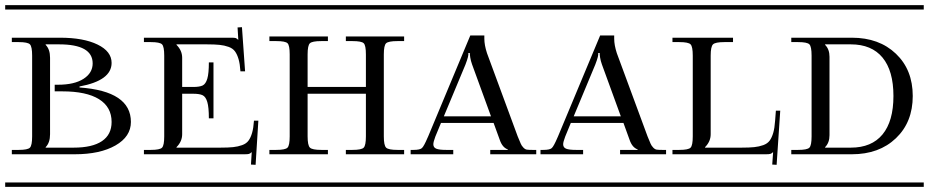

<svg xmlns="http://www.w3.org/2000/svg" viewBox="-29 -728 3619 748"><path d="M-8.8 -708H523.9V-690.9H-8.8ZM-8.8 -17.1H523.9V0H-8.8ZM166 -205.1Q166 -171.9 148.9 -154.8V-152.8H257.8Q330.6 -152.8 368.2 -178.2Q405.8 -203.6 405.8 -252.9Q405.8 -311 356.7 -341.6Q307.6 -372.1 213.9 -372.1H184.1V-397.9H196.8Q260.7 -397.9 296.4 -420.9Q332 -443.8 332 -481Q332 -555.2 201.2 -555.2H148.9V-553.2Q166 -536.1 166 -502.9ZM280.8 -387.2Q481 -373 481 -252.9Q481 -195.8 420.9 -161.4Q360.8 -127 262.2 -127H17.1V-144H43.9Q79.1 -144 87.6 -152.8Q96.2 -161.6 96.2 -196.8V-511.2Q96.2 -546.4 87.6 -555.2Q79.1 -564 43.9 -564H17.1V-581.1H205.1Q296.4 -581.1 351.1 -554.4Q405.8 -527.8 405.8 -482.9Q405.8 -414.1 280.8 -391.1Z M531.7 -581.1H872.6Q884.8 -581.1 888.9 -579.8Q893.1 -578.6 898.4 -573.2H899.4L896.5 -621.1L913.6 -622.1L925.8 -450.2H907.7Q905.8 -479 900.4 -497.6Q895 -516.1 886.5 -527.8Q877.9 -539.6 861.6 -545.4Q845.2 -551.3 826.4 -553.2Q807.6 -555.2 776.9 -555.2H658.7V-553.2Q680.7 -531.2 680.7 -502.9V-389.2H723.6Q748.5 -389.2 760.5 -395Q772.5 -400.9 778.6 -421.4Q784.7 -441.9 784.7 -484.9H802.7V-267.1H784.7Q784.7 -310.1 778.6 -330.6Q772.5 -351.1 760.5 -356.9Q748.5 -362.8 723.6 -362.8H680.7V-205.1Q680.7 -176.8 658.7 -154.8V-152.8H829.6Q860.4 -152.8 879.2 -154.8Q897.9 -156.7 914.3 -162.6Q930.7 -168.5 939.2 -180.2Q947.8 -191.9 953.1 -210.4Q958.5 -229 960.4 -257.8H977.5L966.8 -85.9L948.7 -86.9L951.7 -134.8H950.7Q945.8 -129.9 940.9 -128.4Q936 -127 923.8 -127H531.7V-144H558.6Q593.8 -144 602.3 -152.8Q610.8 -161.6 610.8 -196.8V-511.2Q610.8 -546.4 602.3 -555.2Q593.8 -564 558.6 -564H531.7ZM505.9 -708H1012.7V-690.9H505.9ZM505.9 -17.1H1012.7V0H505.9Z M994.6 -708H1571.3V-690.9H994.6ZM994.6 -17.1H1571.3V0H994.6ZM1169.4 -516.1V-389.2H1396.5V-516.1Q1396.5 -551.3 1387.9 -559.6Q1379.4 -567.9 1344.2 -567.9H1318.4V-585.9H1545.4V-567.9H1519.5Q1483.9 -567.9 1475.1 -559.3Q1466.3 -550.8 1466.3 -516.1V-196.8Q1466.3 -161.6 1475.3 -152.8Q1484.4 -144 1519.5 -144H1545.4V-127H1318.4V-144H1344.2Q1379.4 -144 1387.9 -152.8Q1396.5 -161.6 1396.5 -196.8V-362.8H1169.4V-196.8Q1169.4 -161.6 1178.5 -152.8Q1187.5 -144 1222.7 -144H1248.5V-127H1020.5V-144H1047.4Q1082.5 -144 1091.1 -152.8Q1099.6 -161.6 1099.6 -196.8V-516.1Q1099.6 -551.3 1091.1 -559.6Q1082.5 -567.9 1047.4 -567.9H1020.5V-585.9H1248.5V-567.9H1222.7Q1187 -567.9 1178.2 -559.3Q1169.4 -550.8 1169.4 -516.1Z M1553.2 -708H2078.1V-690.9H1553.2ZM1553.2 -17.1H2078.1V0H1553.2ZM1570.8 -127V-144H1582Q1606.9 -144 1614.7 -151.1Q1622.6 -158.2 1636.7 -191.4Q1638.2 -194.8 1639.2 -196.8L1803.2 -589.8H1857.9V-577.1Q1857.9 -552.7 1868.2 -521L1987.8 -196.8Q1996.6 -175.8 1999.8 -168.2Q2002.9 -160.6 2009.8 -153.3Q2016.6 -146 2023.7 -145Q2030.8 -144 2044.9 -144H2060.1V-127H1880.9V-144H1949.2V-146Q1928.2 -153.3 1918 -183.1L1894 -249H1689L1667 -195.8Q1659.2 -174.8 1659.2 -166Q1659.2 -153.3 1670.7 -148.7Q1682.1 -144 1709 -144H1736.8V-127ZM1883.8 -274.9 1810.1 -477.1Q1805.2 -490.7 1803 -504.2Q1800.8 -517.6 1802.2 -520V-521H1794.9V-520Q1798.8 -514.2 1784.2 -476.1L1700.2 -274.9Z M2059.1 -708H2584V-690.9H2059.1ZM2059.1 -17.1H2584V0H2059.1ZM2076.7 -127V-144H2087.9Q2112.8 -144 2120.6 -151.1Q2128.4 -158.2 2142.6 -191.4Q2144 -194.8 2145 -196.8L2309.1 -589.8H2363.8V-577.1Q2363.8 -552.7 2374 -521L2493.7 -196.8Q2502.4 -175.8 2505.6 -168.2Q2508.8 -160.6 2515.6 -153.3Q2522.5 -146 2529.5 -145Q2536.6 -144 2550.8 -144H2565.9V-127H2386.7V-144H2455.1V-146Q2434.1 -153.3 2423.8 -183.1L2399.9 -249H2194.8L2172.9 -195.8Q2165 -174.8 2165 -166Q2165 -153.3 2176.5 -148.7Q2188 -144 2214.8 -144H2242.7V-127ZM2389.6 -274.9 2315.9 -477.1Q2311 -490.7 2308.8 -504.2Q2306.6 -517.6 2308.1 -520V-521H2300.8V-520Q2304.7 -514.2 2290 -476.1L2206.1 -274.9Z M2564.9 -708H3045.9V-690.9H2564.9ZM2564.9 -17.1H3045.9V0H2564.9ZM2669.9 -196.8V-511.2Q2669.9 -546.4 2661.4 -555.2Q2652.8 -564 2617.7 -564H2590.8V-581.1H2826.7V-564H2793Q2757.8 -564 2748.8 -555.2Q2739.7 -546.4 2739.7 -511.2V-205.1Q2739.7 -176.8 2717.8 -154.8V-152.8H2859.9Q2890.6 -152.8 2909.4 -154.8Q2928.2 -156.7 2944.6 -162.6Q2960.9 -168.5 2969.5 -180.2Q2978 -191.9 2983.4 -210.4Q2988.8 -229 2990.7 -257.8L2993.7 -296.9H3010.7L2996.6 -85.9L2979.5 -86.9L2982.9 -134.8H2981.9Q2977.1 -129.9 2971.9 -128.4Q2966.8 -127 2954.6 -127H2590.8V-144H2617.7Q2652.8 -144 2661.4 -152.8Q2669.9 -161.6 2669.9 -196.8Z M3027.8 -708H3569.8V-690.9H3027.8ZM3027.8 -17.1H3569.8V0H3027.8ZM3185.5 -152.8H3285.6Q3366.7 -152.8 3409.2 -204.3Q3451.7 -255.9 3451.7 -354Q3451.7 -452.1 3409.2 -503.7Q3366.7 -555.2 3285.6 -555.2H3185.5V-553.2Q3202.6 -536.1 3202.6 -506.8V-201.2Q3202.6 -171.9 3185.5 -154.8ZM3080.6 -564H3053.7V-581.1H3289.6Q3396 -581.1 3461.4 -518.6Q3526.9 -456.1 3526.9 -354Q3526.9 -252 3461.4 -189.5Q3396 -127 3289.6 -127H3053.7V-144H3080.6Q3115.7 -144 3124.3 -152.8Q3132.8 -161.6 3132.8 -196.8V-511.2Q3132.8 -546.4 3124.3 -555.2Q3115.7 -564 3080.6 -564Z"/></svg>

Font: FoglihtenFr02
Style: Regular
Weight: 500
Version: Version 0.68